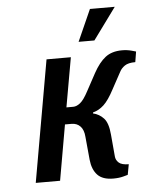

<svg xmlns="http://www.w3.org/2000/svg" viewBox="-51 -733 623 786"><g transform="rotate(-5 260.5 -340.0)"><path d="M383 10Q339 10 318 -12.5Q297 -35 293 -75L284 -170Q282 -199 268 -213.5Q254 -228 232 -228H205L165 0H65L153 -500H253L217 -297H245Q259 -297 274 -309Q289 -321 307 -355L346 -427Q369 -469 395.5 -489.5Q422 -510 464 -510Q485 -510 503 -505Q521 -500 521 -500L514 -457Q485 -457 470.5 -447Q456 -437 449 -423L412 -355Q389 -311 368.5 -292Q348 -273 324 -267L323 -263Q349 -257 367 -237.5Q385 -218 389 -170L397 -80Q398 -65 410 -54Q422 -43 451 -43L443 0Q443 0 425 5Q407 10 383 10ZM290 -560 348 -690H450L355 -560Z"/></g></svg>

Font: Cuprum Medium
Style: Italic
Weight: 500
Italic angle: -10°
Version: Version 3.000